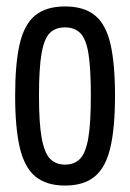

<svg xmlns="http://www.w3.org/2000/svg" viewBox="-20 -566 404 596"><path d="M27 -269Q27 -368 41 -429Q55 -490 89 -518Q123 -546 182 -546Q241 -546 275 -518Q309 -490 323 -429Q337 -368 337 -269Q337 -169 322.5 -107.5Q308 -46 274 -18Q240 10 182 10Q124 10 90 -18Q56 -46 41.5 -107.5Q27 -169 27 -269ZM101 -269Q101 -183 109.5 -137Q118 -91 135.5 -73Q153 -55 182 -55Q211 -55 228.5 -73Q246 -91 254 -137Q262 -183 262 -269Q262 -354 254.5 -400Q247 -446 229 -463.5Q211 -481 182 -481Q152 -481 134.5 -463.5Q117 -446 109 -400Q101 -354 101 -269Z"/></svg>

Font: Georama Condensed
Style: Regular
Weight: 400
Width: 3
Designer: Jean-Baptiste Levee
Foundry: Production Type
Version: Version 1.000